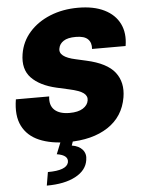

<svg xmlns="http://www.w3.org/2000/svg" viewBox="-63 -786 795 1077"><g transform="rotate(-5 334.5 -247.5)"><path d="M475.9 -500Q479 -535.2 458.8 -555.2Q438.6 -575.3 390.6 -575.3Q344.8 -575.3 321.6 -559.8Q298.3 -544.4 294 -519.9Q282 -471.2 380.7 -450.3L437.5 -437.5Q553.6 -411.9 597.7 -354.8Q641.7 -297.6 627.8 -214.5Q609.7 -106.9 521.8 -49.2Q433.9 8.5 295.5 8.5Q201 8.5 135.1 -19.7Q69.2 -47.9 40 -106.4Q10.7 -164.8 25.6 -255.7H213.1Q206.7 -205.6 234.9 -179.5Q263.1 -153.4 319.6 -153.4Q367.5 -153.4 394.7 -170.6Q421.9 -187.9 426.1 -214.5Q430.4 -239 408.6 -255.9Q386.7 -272.7 328.1 -285.5L258.5 -301.1Q165.8 -322.4 118.6 -371.4Q71.4 -420.5 85.2 -505.7Q96.6 -575.3 142.6 -627.3Q188.6 -679.3 259.8 -708.3Q331 -737.2 417.6 -737.2Q505.7 -737.2 565.2 -707.7Q624.6 -678.3 650.7 -625Q676.8 -571.7 664.8 -500ZM257.1 -2.8H326.7L315.3 29.8Q355.8 36.2 375.7 60Q395.6 83.8 389.2 117.9Q380.7 175.4 318.5 208.5Q256.4 241.5 156.2 241.5L169 166.2Q274.5 166.2 285.5 122.2Q294 81.7 227.3 71Z"/></g></svg>

Font: Inter UI Black
Style: Italic
Weight: 900
Italic angle: -9.39999°
Designer: Rasmus Andersson
Foundry: rsms
Version: 3.2;8d6f07862